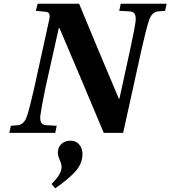

<svg xmlns="http://www.w3.org/2000/svg" viewBox="-20 -712 913 1029"><path d="M30 0 38 -38 75 -41Q110 -44 125 -91Q140 -137 163 -239L241 -594Q248 -621 245 -634.5Q242 -648 222 -649L172 -654L182 -692H404Q494 -473 617 -183H620L679 -453Q704 -570 707 -601Q709 -626 701.5 -638Q694 -650 673 -651L619 -654L627 -692H873L865 -654L828 -651Q793 -648 778 -601Q763 -555 740 -453L640 0H536Q419 -280 299 -561H295L223 -239Q200 -125 196 -91Q194 -66 201.5 -54Q209 -42 230 -41L284 -38L276 0ZM256 274Q310 222 310 183Q310 167 300 145Q290 123 290 107Q290 78 308.5 60Q327 42 358 42Q388 42 405 63Q422 84 422 113Q422 165 383.5 207.5Q345 250 276 297Z"/></svg>

Font: Heuristica
Style: Bold Italic
Weight: 700
Italic angle: -13°
Version: Version 1.0.2